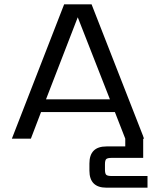

<svg xmlns="http://www.w3.org/2000/svg" viewBox="-20 -642 722 889"><path d="M193 -182H489L340 -562ZM498 173H663V227H473Q394 227 394 148V115Q394 36 473 36H560V0L512 -123H170L123 0H35L277 -622H404L643 -11V-10L647 0H643V89H498Q478 89 472 94.5Q466 100 466 119V143Q466 162 472 167.5Q478 173 498 173Z"/></svg>

Font: Sarpanch
Style: Regular
Weight: 400
Designer: Manushi Parikh (Devanagari and Latin), Jyotish Sonowal (Devanagari)
Foundry: Indian Type Foundry
Version: Version 2.004;PS 1.0;hotconv 1.0.78;makeotf.lib2.5.61930; tt